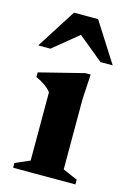

<svg xmlns="http://www.w3.org/2000/svg" viewBox="-112 -723 524 777"><g transform="rotate(15 150.0 -335.0)"><path d="M229 -445.5 223 -341.5V-46.5L284.5 -20V0H23.5V-20L84.5 -46.5V-332.5Q74 -346.5 56.5 -358.5Q39 -370.5 19.5 -379V-398.5L206.5 -445.5ZM-6.5 -504.5 99 -670H200L305.5 -504.5H254.5L149.5 -590.5L44.5 -504.5Z"/></g></svg>

Font: Newsreader Text
Style: Bold
Weight: 700
Designer: Hugues Gentile
Foundry: Production Type
Version: Version 1.001